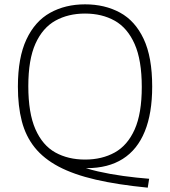

<svg xmlns="http://www.w3.org/2000/svg" viewBox="-20 -769 784 885"><path d="M661 96Q522.5 82.5 421 59Q319.5 35.5 250.5 -1Q181.5 -37.5 140 -89.2Q98.5 -141 80.5 -210.5Q62.5 -280 62.5 -369.5Q62.5 -503.5 101.8 -587.2Q141 -671 211 -710Q281 -749 372 -749Q463 -749 533 -711Q603 -673 642.2 -589.5Q681.5 -506 681.5 -370Q681.5 -246.5 647.2 -162.8Q613 -79 545.8 -36.5Q478.5 6 380.5 6Q367 6 353.2 5.2Q339.5 4.5 325 3L331 -10.5Q374.5 8 431.2 21Q488 34 548.8 42.2Q609.5 50.5 667.5 55ZM372 -33.5Q450 -33.5 509 -66.2Q568 -99 600.8 -172.5Q633.5 -246 633.5 -368Q633.5 -492 600.5 -566.2Q567.5 -640.5 508.8 -673.5Q450 -706.5 372 -706.5Q294.5 -706.5 235.5 -673.8Q176.5 -641 143.5 -567.8Q110.5 -494.5 110.5 -372Q110.5 -248 143.2 -173.5Q176 -99 235 -66.2Q294 -33.5 372 -33.5Z"/></svg>

Font: Encode Sans SemiExpanded ExtraLight
Style: Regular
Weight: 250
Width: 6
Designer: Multiple Designers
Foundry: Impallari Type
Version: Version 3.002